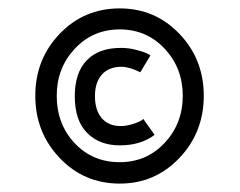

<svg xmlns="http://www.w3.org/2000/svg" viewBox="-20 -698 571 457"><path d="M338 -566 314 -526Q288 -539 269 -539Q239 -539 222.5 -520.5Q206 -502 206 -469Q206 -436 222 -417Q238 -398 267 -398Q280 -398 293.5 -402Q307 -406 313.5 -409.5Q320 -413 321 -415L348 -377Q315 -352 265 -352Q217 -352 187.5 -381.5Q158 -411 158 -469Q158 -525 186.5 -554.5Q215 -584 268 -584Q286 -584 303.5 -579.5Q321 -575 328.5 -571.5Q336 -568 338 -566ZM265 -678Q349 -678 407 -617.5Q465 -557 465 -470Q465 -383 407 -322Q349 -261 265 -261Q180 -261 122 -322Q64 -383 64 -470Q64 -557 122 -617.5Q180 -678 265 -678ZM115 -470Q115 -403 157.5 -357.5Q200 -312 265 -312Q329 -312 372 -358Q415 -404 415 -470Q415 -536 372 -582Q329 -628 265 -628Q201 -628 158 -582Q115 -536 115 -470Z"/></svg>

Font: Biancoenero Regular
Style: Regular
Weight: 400
Designer: Riccardo Lorusso, Umberto Mischi
Foundry: Biancoenero Edizioni
Version: Version 0.000